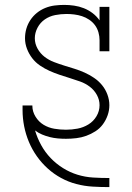

<svg xmlns="http://www.w3.org/2000/svg" viewBox="-20 -558 540 783"><path d="M425 205Q391 205 357.5 203Q324 201 291.5 192.5Q259 184 229.5 168Q200 152 175 129.5Q150 107 130.5 79.5Q111 52 98 21Q85 -10 78.5 -43Q72 -76 72 -109Q72 -114 72 -118.5Q72 -123 72 -128H112Q112 -128 112 -127.5Q112 -127 112 -126Q112 -103 125 -82Q138 -61 158 -49Q178 -37 201.5 -33Q225 -29 249 -29Q273 -29 296.5 -33.5Q320 -38 340.5 -50.5Q361 -63 373.5 -84Q386 -105 386 -129Q386 -151 375 -171Q364 -191 346 -204.5Q328 -218 307 -225.5Q286 -233 265 -239.5Q244 -246 223 -253Q202 -260 182 -269Q162 -278 143.5 -290.5Q125 -303 111.5 -320.5Q98 -338 90 -359Q82 -380 82 -402Q82 -422 87.5 -441Q93 -460 104 -476.5Q115 -493 130.5 -505.5Q146 -518 164.5 -525.5Q183 -533 202.5 -535.5Q222 -538 242 -538Q262 -538 282.5 -535Q303 -532 322 -524.5Q341 -517 357.5 -504.5Q374 -492 386 -475V-530H426V-349H386V-394Q386 -410 381.5 -426Q377 -442 367.5 -455Q358 -468 344 -477.5Q330 -487 314.5 -492Q299 -497 283 -499Q267 -501 251 -501Q228 -501 205 -496.5Q182 -492 163 -479Q144 -466 133 -445Q122 -424 122 -402Q122 -380 133 -360Q144 -340 161.5 -326.5Q179 -313 200 -305Q221 -297 242 -290.5Q263 -284 284 -277.5Q305 -271 325 -262Q345 -253 363.5 -240.5Q382 -228 396 -211Q410 -194 418 -172.5Q426 -151 426 -129Q426 -108 419 -88Q412 -68 399.5 -51Q387 -34 369 -22.5Q351 -11 331.5 -4Q312 3 291 5.5Q270 8 249 8Q232 8 215.5 6.5Q199 5 183 1Q167 -3 151.5 -9.5Q136 -16 123 -26Q132 5 148 34Q164 63 186.5 86.5Q209 110 237 127.5Q265 145 296 154.5Q327 164 359.5 166Q392 168 425 168H426V205Z"/></svg>

Font: Iosevka Slab Extralight
Style: Regular
Weight: 200
Monospace: yes
Designer: Belleve Invis
Foundry: Belleve Invis
Version: Version 11.1.1; ttfautohint (v1.8.3)